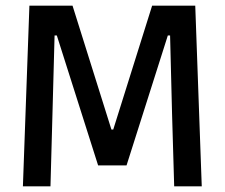

<svg xmlns="http://www.w3.org/2000/svg" viewBox="-20 -659 794 679"><path d="M61 0 84 -639H236.5L374 -201H380.5L518 -639H670.5L693.5 0H596L588.5 -255.5L581.5 -533.5H573.5L427.5 -74H327L181 -533.5H173L165.5 -255L158.5 0Z"/></svg>

Font: Anek Latin Medium Medium
Style: Regular
Weight: 500
Version: Version 1.003